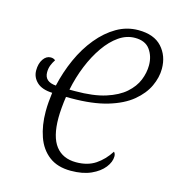

<svg xmlns="http://www.w3.org/2000/svg" viewBox="-109 -817 839 920"><g transform="rotate(15 310.5 -357.5)"><path d="M325 10Q259 10 217 -22Q175 -54 155.5 -109.5Q136 -165 136 -234Q136 -259 138 -281.5Q140 -304 143 -328Q92 -330 66.5 -354Q41 -378 41 -412Q41 -446 56 -468Q71 -490 93 -490Q107 -490 116 -482Q106 -467 100 -451.5Q94 -436 94 -417Q94 -370 151 -366Q167 -437 196 -501.5Q225 -566 266.5 -616.5Q308 -667 358 -696Q408 -725 465 -725Q543 -725 582 -682Q621 -639 621 -575Q621 -532 600.5 -488Q580 -444 535.5 -407Q491 -370 417.5 -348Q344 -326 237 -326H212Q208 -300 205.5 -271Q203 -242 203 -220Q203 -126 238 -81Q273 -36 339 -36Q396 -36 435 -62Q474 -88 502 -132Q510 -124 510 -111Q510 -83 488 -55Q466 -27 425 -8.5Q384 10 325 10ZM247 -364Q338 -364 397.5 -383Q457 -402 492 -433Q527 -464 542 -501Q557 -538 557 -575Q557 -620 533.5 -652.5Q510 -685 459 -685Q417 -685 379.5 -659Q342 -633 310.5 -588Q279 -543 255.5 -485.5Q232 -428 219 -364Z"/></g></svg>

Font: Noto Serif ExtraCondensed Light
Style: Italic
Weight: 300
Width: 2
Italic angle: -12°
Designer: Monotype Design Team
Foundry: Monotype Imaging Inc.
Version: Version 2.014; ttfautohint (v1.8.4.7-5d5b)